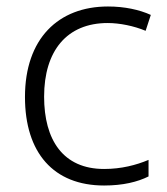

<svg xmlns="http://www.w3.org/2000/svg" viewBox="-20 -562 516 592"><path d="M301 10C359 10 404 -1 438 -18V-69C400 -53 354 -41 301 -41C174 -41 116 -131 116 -264C116 -405 186 -491 312 -491C349 -491 393 -482 429 -467L445 -516C410 -532 364 -542 313 -542C160 -542 57 -443 57 -263C57 -91 145 10 301 10Z"/></svg>

Font: Noto Sans Gujarati UI Light
Style: Regular
Weight: 300
Designer: Jelle Bosma - Monotype Design Team, Universal Thirst
Foundry: Monotype Imaging Inc.
Version: Version 2.106